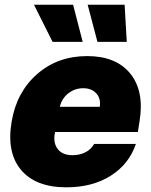

<svg xmlns="http://www.w3.org/2000/svg" viewBox="-20 -793 648 823"><path d="M264.2 9.9Q132.8 9.9 70.1 -64.8Q7.5 -139.6 29.8 -271.3Q51.1 -398.4 139.2 -475.5Q227.3 -552.6 353.7 -552.6Q477.6 -552.6 538.5 -477.5Q599.4 -402.3 578.1 -272.7L571 -227.3H216.3L214.5 -218.8Q208.1 -178.3 228.3 -153.1Q248.6 -127.8 291.2 -127.8Q321.7 -127.8 346.4 -140.4Q371.1 -153.1 383.5 -176.1H562.5Q533.4 -89.8 455.1 -40Q376.8 9.9 264.2 9.9ZM334.5 -613.6H205.3L125.7 -772.7H293.3ZM523.4 -613.6H397.7L355.8 -772.7H514.2ZM236.5 -335.2H407.7Q413 -370.4 392.9 -392.6Q372.9 -414.8 336.6 -414.8Q300.8 -414.8 272.7 -392.8Q244.7 -370.7 236.5 -335.2Z"/></svg>

Font: Karasuma Gothic
Style: Italic
Weight: 900
Italic angle: -9.39999°
Designer: Rasmus Andersson / Ryoko Nishizuka
Foundry: Genbu
Version: Version 1.00